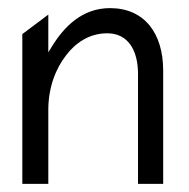

<svg xmlns="http://www.w3.org/2000/svg" viewBox="-20 -463 465 473"><path d="M99 -10V-192C99 -249 118 -295 143 -327C165 -356 199 -381 244 -381C297 -381 320 -337 320 -281V-10H382V-289C382 -382 335 -443 251 -443C183 -443 138 -398 107 -347L99 -334V-427L35 -379V-10Z"/></svg>

Font: Charger Pro
Style: LitNar
Weight: 300
Designer: Jasper
Foundry: Cannot Into Space Fonts
Version: Version 1.09